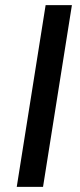

<svg xmlns="http://www.w3.org/2000/svg" viewBox="-20 -725 311 745"><path d="M45 0 157 -705H259L147 0Z"/></svg>

Font: Nunito Sans 10pt SemiCondensed SemiBold
Style: Italic
Weight: 600
Width: 4
Italic angle: -9°
Designer: Vernon Adams
Foundry: Vernon Adams
Version: Version 3.101;gftools[0.9.27]